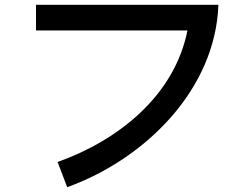

<svg xmlns="http://www.w3.org/2000/svg" viewBox="-20 -730 1040 800"><path d="M130 -710V-603H761C707 -332 475 -146 220 -55L260 50C589 -69 878 -360 890 -710Z"/></svg>

Font: KT Kiyosuna Sans Bold
Style: Regular
Weight: 700
Designer: [Zen Kaku Gothic] Yoshimichi Ohira
Version: Version 1.010;Glyphs 3.1.2 (3151)